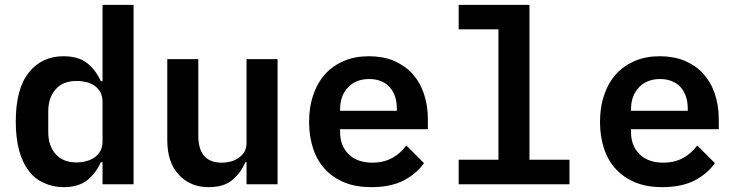

<svg xmlns="http://www.w3.org/2000/svg" viewBox="-20 -760 3040 792"><path d="M403 0C403 0 531 0 531 0C531 0 531 -740 531 -740C531 -740 403 -740 403 -740C403 -740 403 -425 403 -425C403 -425 396 -425 396 -425C396 -425 396 -425 396 -425C382 -456 363 -481 339 -500C314 -519 282 -528 242 -528C242 -528 242 -528 242 -528C183 -528 135 -506 99 -461C63 -416 45 -349 45 -258C45 -258 45 -258 45 -258C45 -213 50 -173 59 -139C68 -105 82 -77 99 -55C116 -32 137 -16 162 -5C186 6 213 12 242 12C242 12 242 12 242 12C282 12 314 3 339 -16C363 -35 382 -60 396 -91C396 -91 403 -91 403 -91C403 -91 403 0 403 0ZM296 -90C259 -90 230 -101 210 -124C189 -147 179 -178 179 -217C179 -217 179 -299 179 -299C179 -299 179 -299 179 -299C179 -338 189 -369 210 -392C230 -415 259 -426 296 -426C296 -426 296 -426 296 -426C311 -426 325 -424 338 -421C351 -417 362 -412 372 -405C381 -398 389 -389 395 -378C400 -367 403 -354 403 -339C403 -339 403 -177 403 -177C403 -177 403 -177 403 -177C403 -162 400 -150 395 -139C389 -128 381 -119 372 -112C362 -105 351 -99 338 -96C325 -92 311 -90 296 -90C296 -90 296 -90 296 -90Z M997 0C997 0 1125 0 1125 0C1125 0 1125 -516 1125 -516C1125 -516 997 -516 997 -516C997 -516 997 -171 997 -171C997 -171 997 -171 997 -171C997 -157 994 -145 989 -135C983 -125 975 -117 966 -110C956 -103 945 -97 933 -94C920 -91 908 -89 895 -89C895 -89 895 -89 895 -89C830 -89 798 -126 798 -201C798 -201 798 -516 798 -516C798 -516 670 -516 670 -516C670 -516 670 -183 670 -183C670 -183 670 -183 670 -183C670 -120 686 -72 718 -39C749 -5 790 12 841 12C841 12 841 12 841 12C883 12 916 2 940 -19C963 -39 981 -63 992 -91C992 -91 997 -91 997 -91C997 -91 997 0 997 0Z M1512 12C1567 12 1612 2 1648 -17C1683 -36 1710 -60 1729 -87C1729 -87 1656 -160 1656 -160C1656 -160 1656 -160 1656 -160C1641 -139 1622 -122 1599 -109C1576 -96 1548 -89 1516 -89C1516 -89 1516 -89 1516 -89C1474 -89 1441 -101 1418 -124C1395 -147 1383 -177 1383 -214C1383 -214 1383 -227 1383 -227C1383 -227 1745 -227 1745 -227C1745 -227 1745 -269 1745 -269C1745 -269 1745 -269 1745 -269C1745 -308 1739 -343 1728 -375C1717 -407 1701 -434 1680 -457C1659 -480 1633 -497 1603 -510C1573 -522 1539 -528 1502 -528C1502 -528 1502 -528 1502 -528C1464 -528 1430 -522 1400 -509C1369 -496 1343 -478 1322 -455C1301 -432 1284 -403 1273 -370C1261 -337 1255 -299 1255 -257C1255 -257 1255 -257 1255 -257C1255 -216 1261 -179 1272 -146C1283 -113 1300 -84 1322 -61C1343 -38 1370 -20 1402 -7C1434 6 1471 12 1512 12C1512 12 1512 12 1512 12ZM1503 -434C1538 -434 1566 -423 1587 -401C1607 -379 1617 -349 1617 -312C1617 -312 1617 -303 1617 -303C1617 -303 1383 -303 1383 -303C1383 -303 1383 -310 1383 -310C1383 -310 1383 -310 1383 -310C1383 -347 1394 -377 1416 -400C1438 -423 1467 -434 1503 -434C1503 -434 1503 -434 1503 -434Z M1872 0C1872 0 2329 0 2329 0C2329 0 2329 -101 2329 -101C2329 -101 2164 -101 2164 -101C2164 -101 2164 -740 2164 -740C2164 -740 1872 -740 1872 -740C1872 -740 1872 -639 1872 -639C1872 -639 2036 -639 2036 -639C2036 -639 2036 -101 2036 -101C2036 -101 1872 -101 1872 -101C1872 -101 1872 0 1872 0Z M2712 12C2767 12 2812 2 2848 -17C2883 -36 2910 -60 2929 -87C2929 -87 2856 -160 2856 -160C2856 -160 2856 -160 2856 -160C2841 -139 2822 -122 2799 -109C2776 -96 2748 -89 2716 -89C2716 -89 2716 -89 2716 -89C2674 -89 2641 -101 2618 -124C2595 -147 2583 -177 2583 -214C2583 -214 2583 -227 2583 -227C2583 -227 2945 -227 2945 -227C2945 -227 2945 -269 2945 -269C2945 -269 2945 -269 2945 -269C2945 -308 2939 -343 2928 -375C2917 -407 2901 -434 2880 -457C2859 -480 2833 -497 2803 -510C2773 -522 2739 -528 2702 -528C2702 -528 2702 -528 2702 -528C2664 -528 2630 -522 2600 -509C2569 -496 2543 -478 2522 -455C2501 -432 2484 -403 2473 -370C2461 -337 2455 -299 2455 -257C2455 -257 2455 -257 2455 -257C2455 -216 2461 -179 2472 -146C2483 -113 2500 -84 2522 -61C2543 -38 2570 -20 2602 -7C2634 6 2671 12 2712 12C2712 12 2712 12 2712 12ZM2703 -434C2738 -434 2766 -423 2787 -401C2807 -379 2817 -349 2817 -312C2817 -312 2817 -303 2817 -303C2817 -303 2583 -303 2583 -303C2583 -303 2583 -310 2583 -310C2583 -310 2583 -310 2583 -310C2583 -347 2594 -377 2616 -400C2638 -423 2667 -434 2703 -434C2703 -434 2703 -434 2703 -434Z"/></svg>

Font: IBM Plex Mono Mod
Style: SemiBold
Weight: 500
Designer: Mike Abbink, Paul van der Laan, Pieter van Rosmalen
Foundry: Bold Monday
Version: ""